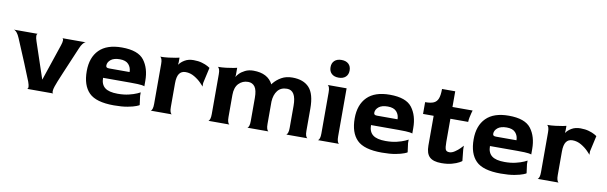

<svg xmlns="http://www.w3.org/2000/svg" viewBox="-46 -1144 5070 1604"><g transform="rotate(10 2488.5 -342.0)"><path d="M430 -450Q430 -458 428 -462Q426 -466 424 -467Q422 -468 421 -468H620Q620 -469 612.5 -465Q605 -461 594.5 -448Q584 -435 573 -409L525 -296Q515 -272 476.5 -181.5Q438 -91 428 -60Q419 -34 419 -17Q419 -7 422 -3.5Q425 0 428 0H204Q205 0 207.5 -1Q210 -2 212 -6Q214 -10 214 -18Q214 -31 204 -60Q194 -88 143.5 -209.5Q93 -331 61 -406Q49 -434 38 -447.5Q27 -461 18.5 -465Q10 -469 10 -468H213Q212 -468 210 -467Q208 -466 206 -461.5Q204 -457 204 -449Q204 -432 213 -406L316 -99H317L421 -408Q430 -434 430 -450Z M1166 -238V-191Q1166 -193 1143 -197Q1120 -201 1046 -201H814Q814 -145 848 -118Q882 -91 957 -91Q1009 -91 1050.5 -101Q1092 -111 1118.5 -123Q1145 -135 1145 -136V-106L1155 -30Q1155 -28 1130.5 -18Q1106 -8 1058.5 1Q1011 10 942 10Q791 10 730.5 -51Q670 -112 670 -233Q670 -349 734.5 -413.5Q799 -478 926 -478Q1064 -478 1115 -410.5Q1166 -343 1166 -238ZM999 -287H1024Q1024 -325 1000.5 -351.5Q977 -378 926 -378Q875 -378 849 -356.5Q823 -335 823 -307Q823 -296 829.5 -291.5Q836 -287 851 -287Z M1675 -437 1645 -303V-273Q1645 -275 1620.5 -300.5Q1596 -326 1560.5 -347Q1525 -368 1486 -368Q1450 -368 1432 -342Q1414 -316 1414 -260V-60Q1414 -34 1418.5 -20.5Q1423 -7 1428.5 -2.5Q1434 2 1434 0H1252Q1252 2 1257.5 -2.5Q1263 -7 1267.5 -20.5Q1272 -34 1272 -60V-398Q1272 -424 1267.5 -437Q1263 -450 1257.5 -455Q1252 -460 1252 -458Q1288 -458 1324 -462.5Q1360 -467 1384 -471.5Q1408 -476 1414 -478V-438L1412 -421L1414 -419Q1428 -441 1459 -459.5Q1490 -478 1534 -478Q1574 -478 1605 -469Q1636 -460 1655.5 -449Q1675 -438 1675 -437Z M2422 -60V-247Q2422 -378 2344 -378Q2292 -378 2264.5 -343Q2237 -308 2234 -250V-237V-60Q2234 -34 2238.5 -20.5Q2243 -7 2248.5 -2.5Q2254 2 2254 0H2072Q2072 2 2077.5 -2.5Q2083 -7 2087.5 -20.5Q2092 -34 2092 -60V-256Q2092 -322 2071.5 -350Q2051 -378 2014 -378Q1967 -378 1935 -345Q1903 -312 1903 -247V-60Q1903 -34 1907.5 -20.5Q1912 -7 1917.5 -2.5Q1923 2 1923 0H1741Q1741 2 1746.5 -2.5Q1752 -7 1756.5 -20.5Q1761 -34 1761 -60V-398Q1761 -424 1756.5 -437Q1752 -450 1746.5 -455Q1741 -460 1741 -458Q1777 -458 1813 -462.5Q1849 -467 1873 -471.5Q1897 -476 1903 -478V-417L1901 -404L1903 -402Q1907 -412 1924.5 -430Q1942 -448 1972 -463Q2002 -478 2042 -478Q2164 -478 2208 -391Q2208 -392 2213 -399Q2240 -433 2279.5 -455.5Q2319 -478 2372 -478Q2467 -478 2515.5 -425Q2564 -372 2564 -249V-60Q2564 -34 2568.5 -21Q2573 -8 2578.5 -3Q2584 2 2584 0H2402Q2402 2 2407.5 -3Q2413 -8 2417.5 -21Q2422 -34 2422 -60Z M2832 -619Q2832 -584 2810.5 -564Q2789 -544 2751 -544Q2713 -544 2691.5 -564Q2670 -584 2670 -619Q2670 -654 2691.5 -674Q2713 -694 2751 -694Q2789 -694 2810.5 -674Q2832 -654 2832 -619ZM2853 0Q2853 2 2847.5 -2.5Q2842 -7 2837.5 -20.5Q2833 -34 2833 -60V-468H2671Q2671 -470 2676.5 -465.5Q2682 -461 2686.5 -447.5Q2691 -434 2691 -408V-60Q2691 -34 2686.5 -20.5Q2682 -7 2676 -2.5Q2670 2 2670 0Z M3439 -238V-191Q3439 -193 3416 -197Q3393 -201 3319 -201H3087Q3087 -145 3121 -118Q3155 -91 3230 -91Q3282 -91 3323.5 -101Q3365 -111 3391.5 -123Q3418 -135 3418 -136V-106L3428 -30Q3428 -28 3403.5 -18Q3379 -8 3331.5 1Q3284 10 3215 10Q3064 10 3003.5 -51Q2943 -112 2943 -233Q2943 -349 3007.5 -413.5Q3072 -478 3199 -478Q3337 -478 3388 -410.5Q3439 -343 3439 -238ZM3272 -287H3297Q3297 -325 3273.5 -351.5Q3250 -378 3199 -378Q3148 -378 3122 -356.5Q3096 -335 3096 -307Q3096 -296 3102.5 -291.5Q3109 -287 3124 -287Z M3731 -368V-171Q3731 -123 3738.5 -107Q3746 -91 3771 -91Q3792 -91 3816.5 -107.5Q3841 -124 3858.5 -142Q3876 -160 3881 -166V-135L3891 -38Q3891 -36 3869 -23.5Q3847 -11 3809 -0.5Q3771 10 3720 10Q3651 10 3620 -19.5Q3589 -49 3589 -116V-368H3499V-468Q3546 -468 3571.5 -479.5Q3597 -491 3608 -519.5Q3619 -548 3619 -601H3731V-468H3902Q3900 -463 3895.5 -446Q3891 -429 3886.5 -407Q3882 -385 3882 -368Z M4448 -238V-191Q4448 -193 4425 -197Q4402 -201 4328 -201H4096Q4096 -145 4130 -118Q4164 -91 4239 -91Q4291 -91 4332.5 -101Q4374 -111 4400.5 -123Q4427 -135 4427 -136V-106L4437 -30Q4437 -28 4412.5 -18Q4388 -8 4340.5 1Q4293 10 4224 10Q4073 10 4012.5 -51Q3952 -112 3952 -233Q3952 -349 4016.5 -413.5Q4081 -478 4208 -478Q4346 -478 4397 -410.5Q4448 -343 4448 -238ZM4281 -287H4306Q4306 -325 4282.5 -351.5Q4259 -378 4208 -378Q4157 -378 4131 -356.5Q4105 -335 4105 -307Q4105 -296 4111.5 -291.5Q4118 -287 4133 -287Z M4957 -437 4927 -303V-273Q4927 -275 4902.5 -300.5Q4878 -326 4842.5 -347Q4807 -368 4768 -368Q4732 -368 4714 -342Q4696 -316 4696 -260V-60Q4696 -34 4700.5 -20.5Q4705 -7 4710.5 -2.5Q4716 2 4716 0H4534Q4534 2 4539.5 -2.5Q4545 -7 4549.5 -20.5Q4554 -34 4554 -60V-398Q4554 -424 4549.5 -437Q4545 -450 4539.5 -455Q4534 -460 4534 -458Q4570 -458 4606 -462.5Q4642 -467 4666 -471.5Q4690 -476 4696 -478V-438L4694 -421L4696 -419Q4710 -441 4741 -459.5Q4772 -478 4816 -478Q4856 -478 4887 -469Q4918 -460 4937.5 -449Q4957 -438 4957 -437Z"/></g></svg>

Font: Red Rose Bold
Style: Regular
Weight: 700
Designer: jaikishan Patel
Version: Version 1.000